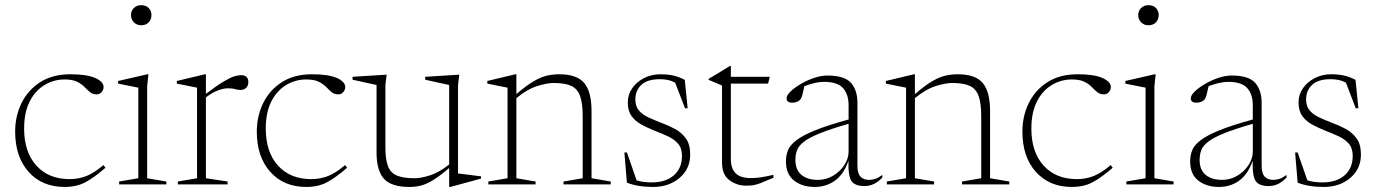

<svg xmlns="http://www.w3.org/2000/svg" viewBox="-20 -730 5452 760"><path d="M258 -436Q324.5 -436 357.2 -421.2Q390 -406.5 390 -385.5Q390 -374.5 382.2 -365.5Q374.5 -356.5 363 -356.5Q346.5 -356.5 336 -365.5Q325.5 -374.5 314.2 -386Q303 -397.5 285 -406.5Q267 -415.5 236 -415.5Q193.5 -415.5 156.8 -393.8Q120 -372 97.8 -328.8Q75.5 -285.5 75.5 -221Q75.5 -128 124 -74.5Q172.5 -21 255.5 -21Q290.5 -21 321 -32.8Q351.5 -44.5 389.5 -76.5L397.5 -66Q352 -26.5 317.2 -8.2Q282.5 10 236 10Q146.5 10 93.2 -49.8Q40 -109.5 40 -209Q40 -270.5 65.2 -322Q90.5 -373.5 139.2 -404.8Q188 -436 258 -436Z M539 -630Q521 -630 509.8 -641.8Q498.5 -653.5 498.5 -670.5Q498.5 -687 509.8 -698.2Q521 -709.5 539 -709.5Q558 -709.5 568.8 -698.2Q579.5 -687 579.5 -670.5Q579.5 -653.5 568.8 -641.8Q558 -630 539 -630ZM567.5 -436 562.5 -388.5V-24.5L638.5 -11.5V0H451.5V-11.5L527.5 -24.5V-383Q519.5 -384.5 495 -389.5Q470.5 -394.5 447.5 -399V-409.5L563.5 -436Z M934 -432.5Q963 -432.5 963 -405Q963 -391.5 954.8 -382.8Q946.5 -374 932 -374Q920 -374 910.2 -377.2Q900.5 -380.5 882 -380.5Q866 -380.5 843.2 -372.2Q820.5 -364 795 -344.5V-24.5L881 -11.5V0H684V-11.5L760 -24.5V-383L680 -399V-409.5L791 -436H795V-358.5Q838.5 -391.5 865 -407.2Q891.5 -423 907.2 -427.8Q923 -432.5 934 -432.5Z M1214.5 -436Q1281 -436 1313.8 -421.2Q1346.5 -406.5 1346.5 -385.5Q1346.5 -374.5 1338.8 -365.5Q1331 -356.5 1319.5 -356.5Q1303 -356.5 1292.5 -365.5Q1282 -374.5 1270.8 -386Q1259.5 -397.5 1241.5 -406.5Q1223.5 -415.5 1192.5 -415.5Q1150 -415.5 1113.2 -393.8Q1076.5 -372 1054.2 -328.8Q1032 -285.5 1032 -221Q1032 -128 1080.5 -74.5Q1129 -21 1212 -21Q1247 -21 1277.5 -32.8Q1308 -44.5 1346 -76.5L1354 -66Q1308.5 -26.5 1273.8 -8.2Q1239 10 1192.5 10Q1103 10 1049.8 -49.8Q996.5 -109.5 996.5 -209Q996.5 -270.5 1021.8 -322Q1047 -373.5 1095.8 -404.8Q1144.5 -436 1214.5 -436Z M1505.5 -146.5Q1505.5 -99 1515.8 -72.2Q1526 -45.5 1551.2 -35Q1576.5 -24.5 1621.5 -24.5Q1646 -24.5 1681.8 -35.8Q1717.5 -47 1758 -79V-393.5L1663 -414.5V-426L1798 -434.5L1793 -393.5V-43.5L1884 -32V-23L1762.5 10H1758V-65Q1720 -32.5 1693 -16.2Q1666 0 1644.2 5Q1622.5 10 1600.5 10Q1529.5 10 1500 -22.2Q1470.5 -54.5 1470.5 -126.5V-393.5L1375.5 -414.5V-426L1510.5 -434.5L1505.5 -393.5Z M2210.5 -11.5 2286.5 -24.5V-269.5Q2286.5 -321 2276.2 -349.8Q2266 -378.5 2241.2 -390Q2216.5 -401.5 2172.5 -401.5Q2145 -401.5 2106 -389.2Q2067 -377 2024 -341.5V-24.5L2100 -11.5V0H1913V-11.5L1989 -24.5V-383L1909 -399V-409.5L2020 -436H2024V-357.5Q2064.5 -392.5 2093.8 -409.2Q2123 -426 2146.5 -431Q2170 -436 2193.5 -436Q2263.5 -436 2292.5 -401.5Q2321.5 -367 2321.5 -290.5V-24.5L2397.5 -11.5V0H2210.5Z M2594 -436Q2624.5 -436 2646.2 -430.8Q2668 -425.5 2690.5 -414L2702 -301.5H2691.5L2652.5 -403Q2637 -411 2622.5 -413.8Q2608 -416.5 2592 -416.5Q2542.5 -416.5 2518.8 -394.2Q2495 -372 2495 -336.5Q2495 -309 2509.5 -292.2Q2524 -275.5 2547.8 -264.8Q2571.5 -254 2598.5 -243.5Q2626 -233.5 2652 -219.5Q2678 -205.5 2695 -182Q2712 -158.5 2712 -118.5Q2712 -61.5 2670 -25.8Q2628 10 2565 10Q2504 10 2461.5 -7L2451.5 -126.5H2461.5L2500 -16Q2525.5 -8 2559.5 -8Q2615.5 -8 2647.5 -36.2Q2679.5 -64.5 2679.5 -112.5Q2679.5 -143.5 2664 -161.2Q2648.5 -179 2623.8 -190.5Q2599 -202 2571.5 -212.5Q2544 -223.5 2519.8 -236.5Q2495.5 -249.5 2480.2 -270.2Q2465 -291 2465 -325Q2465 -355.5 2482.5 -380.8Q2500 -406 2529.5 -421Q2559 -436 2594 -436Z M2873 -100Q2873 -63 2892 -44Q2911 -25 2953.5 -25Q2987 -25 3041.5 -38V-26.5Q3008.5 -12 2990.8 -5.2Q2973 1.5 2961.2 3.2Q2949.5 5 2934 5Q2896.5 5 2867.2 -16.8Q2838 -38.5 2838 -87V-391.5L2785 -414V-418Q2805.5 -430 2828.5 -443.8Q2851.5 -457.5 2868.5 -468.5H2873V-426H3027L3020.5 -399H2873Z M3402 6.5Q3365 6.5 3351 -12.5Q3337 -31.5 3338.5 -93.5Q3319.5 -39.5 3284.8 -14.8Q3250 10 3205 10Q3155.5 10 3123.2 -15.2Q3091 -40.5 3091 -91.5Q3091 -115 3099.2 -135.5Q3107.5 -156 3132.8 -175.2Q3158 -194.5 3207.5 -214.5Q3257 -234.5 3339 -257V-312.5Q3339 -356.5 3317 -381.2Q3295 -406 3241.5 -406Q3226 -406 3207.2 -402Q3188.5 -398 3164 -389Q3159.5 -368 3156 -354.2Q3152.5 -340.5 3146 -334Q3141 -329 3132.8 -326.2Q3124.5 -323.5 3116 -323.5Q3093.5 -323.5 3093.5 -341Q3093.5 -352.5 3109.2 -367.8Q3125 -383 3149.5 -397.5Q3174 -412 3202.2 -421.5Q3230.5 -431 3255 -431Q3323 -431 3348.5 -402Q3374 -373 3374 -323.5V-74.5Q3374 -43.5 3386.2 -30.8Q3398.5 -18 3420 -18Q3432.5 -18 3444.8 -22Q3457 -26 3472.5 -37.5V-27Q3455 -9 3437.8 -1.2Q3420.5 6.5 3402 6.5ZM3128.5 -96Q3128.5 -58 3152.2 -38Q3176 -18 3217.5 -18Q3250.5 -18 3278.2 -34.8Q3306 -51.5 3322.5 -77.2Q3339 -103 3339 -129.5V-240Q3268 -219.5 3225.8 -202.5Q3183.5 -185.5 3162.5 -169.2Q3141.5 -153 3135 -135.5Q3128.5 -118 3128.5 -96Z M3788 -11.5 3864 -24.5V-269.5Q3864 -321 3853.8 -349.8Q3843.5 -378.5 3818.8 -390Q3794 -401.5 3750 -401.5Q3722.5 -401.5 3683.5 -389.2Q3644.5 -377 3601.5 -341.5V-24.5L3677.5 -11.5V0H3490.5V-11.5L3566.5 -24.5V-383L3486.5 -399V-409.5L3597.5 -436H3601.5V-357.5Q3642 -392.5 3671.2 -409.2Q3700.5 -426 3724 -431Q3747.5 -436 3771 -436Q3841 -436 3870 -401.5Q3899 -367 3899 -290.5V-24.5L3975 -11.5V0H3788Z M4245 -436Q4311.5 -436 4344.2 -421.2Q4377 -406.5 4377 -385.5Q4377 -374.5 4369.2 -365.5Q4361.5 -356.5 4350 -356.5Q4333.5 -356.5 4323 -365.5Q4312.5 -374.5 4301.2 -386Q4290 -397.5 4272 -406.5Q4254 -415.5 4223 -415.5Q4180.5 -415.5 4143.8 -393.8Q4107 -372 4084.8 -328.8Q4062.5 -285.5 4062.5 -221Q4062.5 -128 4111 -74.5Q4159.5 -21 4242.5 -21Q4277.5 -21 4308 -32.8Q4338.5 -44.5 4376.5 -76.5L4384.5 -66Q4339 -26.5 4304.2 -8.2Q4269.5 10 4223 10Q4133.5 10 4080.2 -49.8Q4027 -109.5 4027 -209Q4027 -270.5 4052.2 -322Q4077.5 -373.5 4126.2 -404.8Q4175 -436 4245 -436Z M4526 -630Q4508 -630 4496.8 -641.8Q4485.5 -653.5 4485.5 -670.5Q4485.5 -687 4496.8 -698.2Q4508 -709.5 4526 -709.5Q4545 -709.5 4555.8 -698.2Q4566.5 -687 4566.5 -670.5Q4566.5 -653.5 4555.8 -641.8Q4545 -630 4526 -630ZM4554.5 -436 4549.5 -388.5V-24.5L4625.5 -11.5V0H4438.5V-11.5L4514.5 -24.5V-383Q4506.5 -384.5 4482 -389.5Q4457.5 -394.5 4434.5 -399V-409.5L4550.5 -436Z M5002 6.5Q4965 6.5 4951 -12.5Q4937 -31.5 4938.5 -93.5Q4919.5 -39.5 4884.8 -14.8Q4850 10 4805 10Q4755.5 10 4723.2 -15.2Q4691 -40.5 4691 -91.5Q4691 -115 4699.2 -135.5Q4707.5 -156 4732.8 -175.2Q4758 -194.5 4807.5 -214.5Q4857 -234.5 4939 -257V-312.5Q4939 -356.5 4917 -381.2Q4895 -406 4841.5 -406Q4826 -406 4807.2 -402Q4788.5 -398 4764 -389Q4759.5 -368 4756 -354.2Q4752.5 -340.5 4746 -334Q4741 -329 4732.8 -326.2Q4724.5 -323.5 4716 -323.5Q4693.5 -323.5 4693.5 -341Q4693.5 -352.5 4709.2 -367.8Q4725 -383 4749.5 -397.5Q4774 -412 4802.2 -421.5Q4830.5 -431 4855 -431Q4923 -431 4948.5 -402Q4974 -373 4974 -323.5V-74.5Q4974 -43.5 4986.2 -30.8Q4998.5 -18 5020 -18Q5032.5 -18 5044.8 -22Q5057 -26 5072.5 -37.5V-27Q5055 -9 5037.8 -1.2Q5020.5 6.5 5002 6.5ZM4728.5 -96Q4728.5 -58 4752.2 -38Q4776 -18 4817.5 -18Q4850.5 -18 4878.2 -34.8Q4906 -51.5 4922.5 -77.2Q4939 -103 4939 -129.5V-240Q4868 -219.5 4825.8 -202.5Q4783.5 -185.5 4762.5 -169.2Q4741.5 -153 4735 -135.5Q4728.5 -118 4728.5 -96Z M5249 -436Q5279.5 -436 5301.2 -430.8Q5323 -425.5 5345.5 -414L5357 -301.5H5346.5L5307.5 -403Q5292 -411 5277.5 -413.8Q5263 -416.5 5247 -416.5Q5197.5 -416.5 5173.8 -394.2Q5150 -372 5150 -336.5Q5150 -309 5164.5 -292.2Q5179 -275.5 5202.8 -264.8Q5226.5 -254 5253.5 -243.5Q5281 -233.5 5307 -219.5Q5333 -205.5 5350 -182Q5367 -158.5 5367 -118.5Q5367 -61.5 5325 -25.8Q5283 10 5220 10Q5159 10 5116.5 -7L5106.5 -126.5H5116.5L5155 -16Q5180.5 -8 5214.5 -8Q5270.5 -8 5302.5 -36.2Q5334.5 -64.5 5334.5 -112.5Q5334.5 -143.5 5319 -161.2Q5303.5 -179 5278.8 -190.5Q5254 -202 5226.5 -212.5Q5199 -223.5 5174.8 -236.5Q5150.5 -249.5 5135.2 -270.2Q5120 -291 5120 -325Q5120 -355.5 5137.5 -380.8Q5155 -406 5184.5 -421Q5214 -436 5249 -436Z"/></svg>

Font: Newsreader Text ExtraLight
Style: Regular
Weight: 275
Designer: Hugues Gentile
Foundry: Production Type
Version: Version 1.001